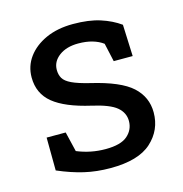

<svg xmlns="http://www.w3.org/2000/svg" viewBox="-87 -618 673 707"><g transform="rotate(-15 249.5 -264.0)"><path d="M250 10.3Q196.8 10.3 150.4 -0.5Q104 -11.2 51.8 -33.7L50.8 -159.2H123.5L141.6 -83.5Q193.4 -62 250 -62Q308.6 -62 334 -84.5Q359.4 -106.9 359.4 -140.1Q359.4 -171.4 333.7 -193.1Q308.1 -214.8 240.7 -230Q145 -252 99.9 -288.8Q54.7 -325.7 54.7 -387.2Q54.7 -430.2 79.6 -464.1Q104.5 -498 148.9 -518.1Q193.4 -538.1 252.4 -538.1Q312.5 -538.1 355.2 -524.4Q397.9 -510.7 429.7 -487.8L434.6 -367.2H362.3L346.7 -437.5Q329.6 -450.2 306.2 -457Q282.7 -463.9 252.4 -463.9Q207.5 -463.9 179.4 -442.9Q151.4 -421.9 151.4 -390.1Q151.4 -371.6 159.4 -357.9Q167.5 -344.2 190.4 -333.3Q213.4 -322.3 257.8 -311.5Q368.2 -285.6 411.9 -245.6Q455.6 -205.6 455.6 -147Q455.6 -80.1 406 -34.9Q356.4 10.3 250 10.3Z"/></g></svg>

Font: Roboto Slab
Style: Regular
Weight: 400
Designer: Google
Version: Version 2.000; ttfautohint (v1.8.1.43-b0c9)